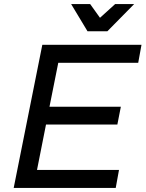

<svg xmlns="http://www.w3.org/2000/svg" viewBox="-20 -919 712 939"><path d="M656 -612H265L222 -397H571L554 -310H205L161 -88H562L546 0H47L187 -700H672ZM543 -899H636L505 -766H408L328 -899H421L469 -832Z"/></svg>

Font: Gontserrat
Style: Italic
Weight: 400
Italic angle: -11.3°
Designer: Julieta Ulanovsky
Foundry: Julieta Ulanovsky
Version: Version 6.001